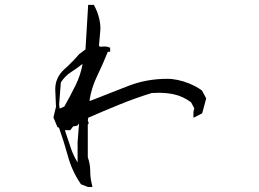

<svg xmlns="http://www.w3.org/2000/svg" viewBox="-20 -751 1040 772"><path d="M352.5 -731.4H357.4Q365.2 -716.8 369.6 -705.8Q374 -694.8 377 -683.1Q383.8 -660.2 383.8 -634.8V-634.3L377.9 -566.4Q380.9 -563 386.2 -563Q387.2 -563 390.1 -563.5Q394.5 -564 398.2 -564Q401.9 -564 404.8 -564Q411.1 -563.5 417.5 -561L422.9 -559.1V-543H413.6Q392.6 -490.7 369.9 -443.8Q347.2 -397 339.8 -345.7H343.3Q418.9 -375.5 496.6 -405.8Q569.8 -434.1 652.3 -434.1Q664.6 -434.1 668.9 -433.6Q720.2 -427.7 764.6 -404.3Q778.3 -397 792 -387.2L809.1 -355.5L793 -295.4L757.8 -277.3V-301.8L761.2 -315.4L748.5 -339.4Q716.3 -363.8 677.7 -372.1Q649.4 -377.9 618.2 -377.9Q604.5 -377.9 590.3 -377Q524.9 -356.9 460.2 -330.6Q395.5 -304.2 335 -277.8L333 -267.1L336.9 -255.4L333 -250.5V-118.7Q342.8 -91.3 342.8 -63.2Q342.8 -35.2 349.6 -8.8L351.6 1H335H333.5L305.2 -10.3L304.2 -12.2Q269 -64 252.9 -124Q237.3 -180.7 217.3 -237.3L210.9 -240.2L194.8 -278.8L205.1 -321.3L202.1 -391.6Q202.1 -439 237.8 -471.7Q271 -501.5 298.3 -533.2L322.8 -551.8H323.7L334.5 -731.4ZM292 -179.2 297.9 -254.9 290.5 -245.6 273.9 -242.7 262.7 -227.5H241.7L240.7 -228Q252.9 -190.4 265.6 -153.3Q275.9 -124 292 -98.1ZM222.2 -315.4 238.8 -322.8Q263.2 -366.2 283.9 -408.2Q304.7 -450.2 312 -494.1Q289.1 -476.1 264.6 -460.4Q240.7 -444.8 224.6 -419.4L217.8 -331.1L219.7 -315.4Z"/></svg>

Font: Bakudai
Style: Bold
Weight: 700
Version: Version 1.48